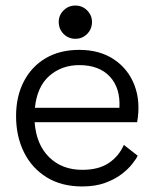

<svg xmlns="http://www.w3.org/2000/svg" viewBox="-20 -664 548 693"><path d="M477 -102Q472 -91 457.5 -72.5Q443 -54 419 -35.5Q395 -17 359.5 -4Q324 9 277 9Q202 9 148.5 -24Q95 -57 66.5 -114.5Q38 -172 38 -245Q38 -316 66 -370Q94 -424 145 -454Q196 -484 266 -484Q340 -484 391.5 -449.5Q443 -415 465.5 -356Q488 -297 475 -223H105Q111 -142 157.5 -96.5Q204 -51 277 -51Q336 -51 372.5 -75.5Q409 -100 427 -141ZM266 -429Q203 -429 158.5 -390.5Q114 -352 106 -275H411Q415 -346 376.5 -387.5Q338 -429 266 -429ZM252 -524Q227 -524 209.5 -541.5Q192 -559 192 -585Q192 -609 209.5 -626.5Q227 -644 252 -644Q277 -644 294.5 -626.5Q312 -609 312 -585Q312 -559 294.5 -541.5Q277 -524 252 -524Z"/></svg>

Font: Lil Grotesk
Style: Regular
Weight: 400
Designer: Bastien Sozeau
Foundry: NBR — Bastien Sozeau
Version: Version 4.002; ttfautohint (v1.8.4.7-5d5b)